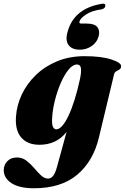

<svg xmlns="http://www.w3.org/2000/svg" viewBox="-76 -780 683 1051"><path d="M465.5 -27.5Q434.5 103 346.2 176.8Q258 250.5 110 250.5Q30 250.5 -12.8 222.8Q-55.5 195 -55.5 151.5Q-55.5 123 -36 102.5Q-16.5 82 17.5 82Q45.5 82 68.2 99.2Q91 116.5 110.5 139.5Q130 162.5 148.5 180Q167 197.5 187 197.5Q203 197.5 215 182.5Q227 167.5 236.5 131.5L288.5 -58Q233.5 12.5 139.5 12.5Q75 12.5 40.5 -27Q6 -66.5 11.5 -141.5Q15.5 -203.5 43.2 -262.5Q71 -321.5 120 -369Q169 -416.5 236.5 -444.5Q304 -472.5 387 -472.5Q479.5 -472.5 534.5 -454.2Q589.5 -436 587 -416.5Q586 -404 577.5 -399.2Q569 -394.5 560 -389.5Q551 -384.5 548 -371.5ZM209.5 -135.5Q207 -99 214 -85.5Q221 -72 231.5 -72Q263.5 -72 298.8 -146.2Q334 -220.5 361.5 -346Q370 -386 367 -406.5Q364 -427 345.5 -427Q322.5 -427 299.5 -399Q276.5 -371 257 -326.5Q237.5 -282 224.8 -231.2Q212 -180.5 209.5 -135.5ZM398 -651Q442.5 -651 457.2 -631Q472 -611 464 -581.5Q455.5 -549 426.5 -528.5Q397.5 -508 361 -508Q318.5 -508 299.8 -532.8Q281 -557.5 293 -602.5Q327 -733.5 480.5 -759Q501.5 -763.5 500.5 -748Q499.5 -733.5 480.5 -729Q425.5 -721.5 394.2 -700.2Q363 -679 359 -662Q356 -651 368.5 -651Z"/></svg>

Font: Fraunces 72pt Black
Style: Italic
Weight: 900
Italic angle: -16°
Version: Version 1.000;[b76b70a41]